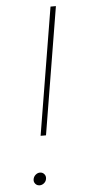

<svg xmlns="http://www.w3.org/2000/svg" viewBox="-53 -759 352 794"><g transform="rotate(-5 123.0 -362.0)"><path d="M100.6 -198.7 188 -727.5H210.4L123 -198.7ZM79.1 4.9Q67.9 4.9 61 -3.4Q54.2 -11.7 56.2 -22.5Q58.1 -33.2 66.4 -40.3Q74.7 -47.4 84.5 -47.4Q95.7 -47.4 102.5 -39.1Q109.4 -30.8 107.4 -19.5Q106 -9.3 97.7 -2.2Q89.4 4.9 79.1 4.9Z"/></g></svg>

Font: Inter 20pt Thin
Style: Italic
Weight: 250
Italic angle: -9.3988°
Version: Version 4.001;git-66647c0bb